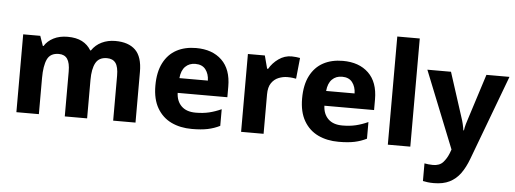

<svg xmlns="http://www.w3.org/2000/svg" viewBox="-59 -932 3606 1344"><g transform="rotate(5 1744.5 -260.0)"><path d="M719 -557Q812 -557 860.5 -509.5Q909 -462 909 -356V0H752V-315Q752 -378 732 -405Q712 -432 671 -432Q615 -432 592 -390Q569 -348 569 -270V0H412V-315Q412 -376 392.5 -404Q373 -432 333 -432Q273 -432 251.5 -386Q230 -340 230 -254V0H72V-547H192L216 -478H221Q243 -514 285 -535.5Q327 -557 384 -557Q445 -557 485.5 -536Q526 -515 549 -476H554Q581 -516 624 -536.5Q667 -557 719 -557Z M1287 -557Q1401 -557 1467.5 -493Q1534 -429 1534 -308V-233H1185Q1187 -175 1222 -140.5Q1257 -106 1322 -106Q1374 -106 1416 -116Q1458 -126 1502 -146V-29Q1462 -9 1417 0.5Q1372 10 1305 10Q1224 10 1161 -20Q1098 -50 1061.5 -112.5Q1025 -175 1025 -270Q1025 -366 1058 -430Q1091 -494 1149.5 -525.5Q1208 -557 1287 -557ZM1291 -446Q1248 -446 1220.5 -418.5Q1193 -391 1188 -337H1388Q1387 -384 1363 -415Q1339 -446 1291 -446Z M1958 -557Q1973 -557 1990 -555Q2007 -553 2017 -551L2002 -404Q1992 -406 1977 -408Q1962 -410 1940 -410Q1910 -410 1879.5 -398Q1849 -386 1829 -357Q1809 -328 1809 -277V0H1651V-547H1770L1794 -456H1801Q1825 -498 1866.5 -527.5Q1908 -557 1958 -557Z M2318 -557Q2432 -557 2498.5 -493Q2565 -429 2565 -308V-233H2216Q2218 -175 2253 -140.5Q2288 -106 2353 -106Q2405 -106 2447 -116Q2489 -126 2533 -146V-29Q2493 -9 2448 0.5Q2403 10 2336 10Q2255 10 2192 -20Q2129 -50 2092.5 -112.5Q2056 -175 2056 -270Q2056 -366 2089 -430Q2122 -494 2180.5 -525.5Q2239 -557 2318 -557ZM2322 -446Q2279 -446 2251.5 -418.5Q2224 -391 2219 -337H2419Q2418 -384 2394 -415Q2370 -446 2322 -446Z M2840 0H2682V-760H2840Z M2912 -547H3078L3179 -234Q3186 -214 3191.5 -191Q3197 -168 3200 -146H3204Q3207 -168 3213.5 -191Q3220 -214 3227 -234L3327 -547H3489L3266 48Q3243 110 3212 152.5Q3181 195 3136 217.5Q3091 240 3026 240Q3000 240 2981.5 237.5Q2963 235 2949 232V108Q2960 110 2975.5 112Q2991 114 3008 114Q3055 114 3079.5 87Q3104 60 3119 22L3129 -5Z"/></g></svg>

Font: Noto Sans Oriya
Style: Bold
Weight: 700
Designer: Amélie Bonet and Sol Matas
Foundry: Google LLC
Version: Version 2.006; ttfautohint (v1.8.4.7-5d5b)